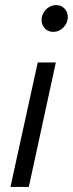

<svg xmlns="http://www.w3.org/2000/svg" viewBox="-20 -733 286 753"><path d="M189 -608Q169 -608 156 -621.5Q143 -635 143 -655Q143 -670 151 -683.5Q159 -697 172 -705Q185 -713 200 -713Q220 -713 233 -699.5Q246 -686 246 -666Q246 -643 229 -625.5Q212 -608 189 -608ZM21 0 128 -488H199L93 0Z"/></svg>

Font: Red Hat Text VF
Style: Italic
Weight: 300
Italic angle: -12°
Designer: Pentagram, MCKL
Foundry: Pentagram, MCKL
Version: Version 1.023